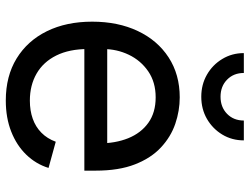

<svg xmlns="http://www.w3.org/2000/svg" viewBox="-114 -686 812 623"><g transform="rotate(90 291.5 -375.0)"><path d="M306.6 11.7Q227.5 11.7 170.2 -23.4Q112.8 -58.6 81.8 -121.6Q50.8 -184.6 50.8 -268.6Q50.8 -352.5 81.1 -416.5Q111.3 -480.5 166.7 -516.6Q222.2 -552.7 296.4 -552.7Q339.8 -552.7 382.1 -538.3Q424.3 -523.9 458.7 -491.9Q493.2 -460 513.7 -407.7Q534.2 -355.5 534.2 -279.8V-243.2H110.4V-317.4H486.8L445.8 -290Q445.8 -343.8 429 -385.5Q412.1 -427.2 378.9 -450.9Q345.7 -474.6 296.4 -474.6Q247.1 -474.6 211.9 -450.4Q176.8 -426.3 158.2 -387.5Q139.6 -348.6 139.6 -304.2V-254.9Q139.6 -194.3 160.6 -152.1Q181.6 -109.9 219.5 -88.1Q257.3 -66.4 307.1 -66.4Q339.4 -66.4 365.7 -75.7Q392.1 -85 411.1 -103.8Q430.2 -122.6 440.4 -150.4L525.4 -127Q512.7 -85.9 482.4 -54.7Q452.1 -23.4 407.5 -5.9Q362.8 11.7 306.6 11.7ZM294.4 -622.6Q254.9 -622.6 222.9 -640.9Q190.9 -659.2 171.9 -690.7Q152.8 -722.2 152.8 -760.7H217.3Q217.3 -727.5 239 -706.3Q260.7 -685.1 294.4 -685.1Q328.1 -685.1 349.9 -706.3Q371.6 -727.5 371.6 -760.7H436Q436 -722.2 417.2 -690.9Q398.4 -659.7 366.5 -641.1Q334.5 -622.6 294.4 -622.6Z"/></g></svg>

Font: Inter Variable
Style: Regular
Weight: 400
Designer: Rasmus Andersson
Foundry: rsms
Version: Version 4.001;git-9221beed3